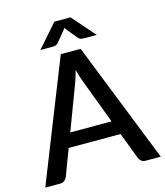

<svg xmlns="http://www.w3.org/2000/svg" viewBox="-133 -1008 951 1107"><g transform="rotate(-15 343.0 -455.0)"><path d="M466.5 -270 367.5 -533Q355.5 -563.5 343 -610.5Q337.5 -587 331 -567.2Q324.5 -547.5 319 -532.5L220 -270ZM688 0H597.5Q582 0 572.5 -7.8Q563 -15.5 558 -27L498 -186H188L128 -27Q124 -17 114 -8.5Q104 0 89 0H-1.5L284 -720H402.5ZM513 -773.5H435Q428 -773.5 418.5 -776Q409 -778.5 399 -791L349.5 -851.5Q345.5 -857 343 -861.5Q340.5 -857 336.5 -851.5L287 -791Q277 -778.5 267.5 -776Q258 -773.5 251 -773.5H176.5L296.5 -910.5H393Z"/></g></svg>

Font: Lato 2
Style: Regular
Weight: 600
Designer: Lukasz Dziedzic with Adam Twardoch and Botio Nikoltchev
Foundry: tyPoland Lukasz Dziedzic
Version: Version 2.015; 2015-08-06; http://www.latofonts.com/